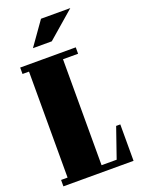

<svg xmlns="http://www.w3.org/2000/svg" viewBox="-162 -945 744 1016"><g transform="rotate(-20 209.5 -437.0)"><path d="M407.2 -205.1V0H12.2V-36.1H48.8V-632.8H12.2V-668.9H325.2V-632.8H240.2V-36.1H325.2L383.8 -205.1ZM110.8 -742.2 204.1 -874H369.1L216.8 -742.2Z"/></g></svg>

Font: Lletraferida
Style: Heavy
Weight: 900
Designer: Josep Patau Bellart
Foundry: Josep Patau Bellart
Version: Version 1.000